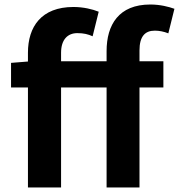

<svg xmlns="http://www.w3.org/2000/svg" viewBox="-20 -832 794 852"><path d="M453 0H599V-444H705V-560H599V-608C599 -670 623 -696 667 -696C686 -696 707 -692 727 -684L754 -793C729 -802 691 -812 647 -812C507 -812 453 -722 453 -605V-560H251V-598C251 -656 280 -685 323 -685C352 -685 371 -680 391 -671L418 -780C391 -791 350 -801 306 -801C163 -801 104 -713 104 -598V-559L29 -553V-444H104V0H251V-444H453Z"/></svg>

Font: Noto Sans HK
Style: Bold
Weight: 700
Designer: Ryoko NISHIZUKA 西塚涼子 (kana, bopomofo & ideographs); Paul D. Hunt (Latin, Greek & Cyrillic); Sandoll Communications 산돌커뮤니
Foundry: Adobe
Version: Version 2.002;hotconv 1.0.116;makeotfexe 2.5.65601